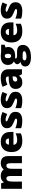

<svg xmlns="http://www.w3.org/2000/svg" viewBox="2111 -2714 843 5105"><g transform="rotate(-90 2532.5 -161.5)"><path d="M745.1 0V-300.8Q745.1 -356.9 729.7 -385Q714.4 -413.1 681.2 -413.1Q637.2 -413.1 616.7 -375.5Q596.2 -337.9 596.2 -257.8V0H404.8V-300.8Q404.8 -356.9 390.1 -385Q375.5 -413.1 342.8 -413.1Q297.9 -413.1 277.3 -373Q256.8 -333 256.8 -242.2V0H65.9V-553.2H210L233.9 -484.9H245.1Q267.1 -522.9 308.8 -543Q350.6 -563 403.8 -563Q523.4 -563 571.8 -490.2H586.9Q610.4 -524.4 652.1 -543.7Q693.8 -563 744.1 -563Q842.3 -563 889.2 -512.7Q936 -462.4 936 -359.9V0Z M1333 9.8Q1194.8 9.8 1118.4 -63.7Q1042 -137.2 1042 -272.9Q1042 -413.1 1112.8 -488Q1183.6 -563 1314.9 -563Q1439.9 -563 1508.1 -497.8Q1576.2 -432.6 1576.2 -310.1V-225.1H1234.9Q1236.8 -178.7 1268.8 -152.3Q1300.8 -126 1356 -126Q1406.2 -126 1448.5 -135.5Q1490.7 -145 1540 -168V-30.8Q1495.1 -7.8 1447.3 1Q1399.4 9.8 1333 9.8ZM1321.8 -433.1Q1288.1 -433.1 1265.4 -411.9Q1242.7 -390.6 1238.8 -345.2H1402.8Q1401.9 -385.3 1380.1 -409.2Q1358.4 -433.1 1321.8 -433.1Z M2111.3 -169.9Q2111.3 -81.1 2050.8 -35.6Q1990.2 9.8 1877 9.8Q1815.4 9.8 1770 3.2Q1724.6 -3.4 1677.2 -21V-173.8Q1721.7 -154.3 1774.7 -141.6Q1827.6 -128.9 1869.1 -128.9Q1931.2 -128.9 1931.2 -157.2Q1931.2 -171.9 1913.8 -183.3Q1896.5 -194.8 1813 -228Q1736.8 -259.3 1706.5 -299.1Q1676.3 -338.9 1676.3 -399.9Q1676.3 -477.1 1735.8 -520Q1795.4 -563 1904.3 -563Q1959 -563 2007.1 -551Q2055.2 -539.1 2106.9 -516.1L2055.2 -393.1Q2017.1 -410.2 1974.6 -422.1Q1932.1 -434.1 1905.3 -434.1Q1858.4 -434.1 1858.4 -411.1Q1858.4 -397 1874.8 -387Q1891.1 -377 1969.2 -346.2Q2027.3 -322.3 2055.9 -299.3Q2084.5 -276.4 2097.9 -245.4Q2111.3 -214.4 2111.3 -169.9Z M2644.5 -169.9Q2644.5 -81.1 2584 -35.6Q2523.4 9.8 2410.2 9.8Q2348.6 9.8 2303.2 3.2Q2257.8 -3.4 2210.4 -21V-173.8Q2254.9 -154.3 2307.9 -141.6Q2360.8 -128.9 2402.3 -128.9Q2464.4 -128.9 2464.4 -157.2Q2464.4 -171.9 2447 -183.3Q2429.7 -194.8 2346.2 -228Q2270 -259.3 2239.7 -299.1Q2209.5 -338.9 2209.5 -399.9Q2209.5 -477.1 2269 -520Q2328.6 -563 2437.5 -563Q2492.2 -563 2540.3 -551Q2588.4 -539.1 2640.1 -516.1L2588.4 -393.1Q2550.3 -410.2 2507.8 -422.1Q2465.3 -434.1 2438.5 -434.1Q2391.6 -434.1 2391.6 -411.1Q2391.6 -397 2408 -387Q2424.3 -377 2502.4 -346.2Q2560.5 -322.3 2589.1 -299.3Q2617.7 -276.4 2631.1 -245.4Q2644.5 -214.4 2644.5 -169.9Z M3111.3 0 3074.7 -73.2H3070.8Q3032.2 -25.4 2992.2 -7.8Q2952.1 9.8 2888.7 9.8Q2810.5 9.8 2765.6 -37.1Q2720.7 -84 2720.7 -168.9Q2720.7 -257.3 2782.2 -300.5Q2843.8 -343.8 2960.4 -349.1L3052.7 -352.1V-359.9Q3052.7 -428.2 2985.4 -428.2Q2924.8 -428.2 2831.5 -387.2L2776.4 -513.2Q2873 -563 3020.5 -563Q3127 -563 3185.3 -510.3Q3243.7 -457.5 3243.7 -362.8V0ZM2969.7 -125Q3004.4 -125 3029.1 -147Q3053.7 -168.9 3053.7 -204.1V-247.1L3009.8 -245.1Q2915.5 -241.7 2915.5 -175.8Q2915.5 -125 2969.7 -125Z M3895.5 -553.2V-460.9L3819.8 -433.1Q3835.4 -404.8 3835.4 -367.2Q3835.4 -277.8 3772.7 -228.5Q3710 -179.2 3585.4 -179.2Q3554.7 -179.2 3536.6 -183.1Q3529.8 -170.4 3529.8 -159.2Q3529.8 -145 3552.7 -137.5Q3575.7 -129.9 3612.8 -129.9H3704.6Q3890.6 -129.9 3890.6 26.9Q3890.6 127.9 3804.4 184.1Q3718.3 240.2 3562.5 240.2Q3444.8 240.2 3381.1 200.9Q3317.4 161.6 3317.4 87.9Q3317.4 -11.2 3440.4 -40Q3415 -50.8 3396.2 -74.7Q3377.4 -98.6 3377.4 -122.1Q3377.4 -147.9 3391.6 -167.7Q3405.8 -187.5 3450.7 -214.8Q3407.7 -233.9 3383.1 -274.4Q3358.4 -314.9 3358.4 -373Q3358.4 -463.4 3419.9 -513.2Q3481.4 -563 3595.7 -563Q3610.8 -563 3647.9 -559.6Q3685.1 -556.2 3702.6 -553.2ZM3478.5 68.8Q3478.5 92.3 3503.9 106.7Q3529.3 121.1 3571.8 121.1Q3641.1 121.1 3682.9 103.8Q3724.6 86.4 3724.6 59.1Q3724.6 37.1 3699.2 28.1Q3673.8 19 3626.5 19H3551.8Q3521 19 3499.8 33.4Q3478.5 47.9 3478.5 68.8ZM3538.6 -372.1Q3538.6 -287.1 3597.7 -287.1Q3625 -287.1 3639.9 -308.1Q3654.8 -329.1 3654.8 -371.1Q3654.8 -457 3597.7 -457Q3538.6 -457 3538.6 -372.1Z M4246.6 9.8Q4108.4 9.8 4032 -63.7Q3955.6 -137.2 3955.6 -272.9Q3955.6 -413.1 4026.4 -488Q4097.2 -563 4228.5 -563Q4353.5 -563 4421.6 -497.8Q4489.7 -432.6 4489.7 -310.1V-225.1H4148.4Q4150.4 -178.7 4182.4 -152.3Q4214.4 -126 4269.5 -126Q4319.8 -126 4362.1 -135.5Q4404.3 -145 4453.6 -168V-30.8Q4408.7 -7.8 4360.8 1Q4313 9.8 4246.6 9.8ZM4235.4 -433.1Q4201.7 -433.1 4179 -411.9Q4156.2 -390.6 4152.3 -345.2H4316.4Q4315.4 -385.3 4293.7 -409.2Q4272 -433.1 4235.4 -433.1Z M5024.9 -169.9Q5024.9 -81.1 4964.4 -35.6Q4903.8 9.8 4790.5 9.8Q4729 9.8 4683.6 3.2Q4638.2 -3.4 4590.8 -21V-173.8Q4635.3 -154.3 4688.2 -141.6Q4741.2 -128.9 4782.7 -128.9Q4844.7 -128.9 4844.7 -157.2Q4844.7 -171.9 4827.4 -183.3Q4810.1 -194.8 4726.6 -228Q4650.4 -259.3 4620.1 -299.1Q4589.8 -338.9 4589.8 -399.9Q4589.8 -477.1 4649.4 -520Q4709 -563 4817.9 -563Q4872.6 -563 4920.7 -551Q4968.8 -539.1 5020.5 -516.1L4968.8 -393.1Q4930.7 -410.2 4888.2 -422.1Q4845.7 -434.1 4818.8 -434.1Q4772 -434.1 4772 -411.1Q4772 -397 4788.3 -387Q4804.7 -377 4882.8 -346.2Q4940.9 -322.3 4969.5 -299.3Q4998 -276.4 5011.5 -245.4Q5024.9 -214.4 5024.9 -169.9Z"/></g></svg>

Font: OpenSans-ExtraBold
Style: Regular
Weight: 800
Foundry: Ascender Corporation
Version: Version 1.10